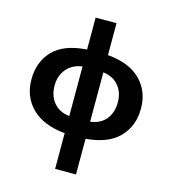

<svg xmlns="http://www.w3.org/2000/svg" viewBox="-140 -873 1094 1226"><g transform="rotate(15 407.0 -260.0)"><path d="M45 -273Q45 -390 116.5 -464.5Q188 -539 339 -549V-760H477V-549Q620 -537 694.5 -462.5Q769 -388 769 -273Q769 -158 696.5 -83Q624 -8 477 4V240H339V4Q197 -9 121 -83.5Q45 -158 45 -273ZM198 -273Q198 -206 235 -161.5Q272 -117 339 -109V-437Q273 -428 235.5 -383.5Q198 -339 198 -273ZM477 -109Q544 -117 580 -161.5Q616 -206 616 -273Q616 -339 579.5 -383Q543 -427 477 -435Z"/></g></svg>

Font: BC Sans
Style: Bold
Weight: 700
Designer: Monotype Design Team
Province of B.C.
Foundry: Monotype Imaging Inc.
Version: Version 2.000;GOOG;noto-source:20170915:90ef993387c0